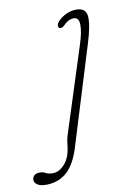

<svg xmlns="http://www.w3.org/2000/svg" viewBox="-203 -511 566 816"><g transform="rotate(-10 80.0 -102.5)"><path d="M208.5 -308.5 76 121.5Q54.5 190.5 18.2 222Q-18 253.5 -71 253.5Q-96 253.5 -108.5 244.5Q-121 235.5 -121 223.5Q-121 213.5 -113.5 205.5Q-106 197.5 -90 197.5Q-74 197.5 -63.8 203.8Q-53.5 210 -33.5 210Q-6.5 210 17.5 183.2Q41.5 156.5 47 107.5Q48.5 93.5 50.2 83Q52 72.5 57 57L173.5 -307Q191 -360.5 190.2 -391.8Q189.5 -423 167.5 -423Q143.5 -423 122 -400Q114 -392 106 -392Q95.5 -392 95.5 -404Q95.5 -413 108.2 -425.8Q121 -438.5 141.2 -448Q161.5 -457.5 183.5 -457.5Q225.5 -457.5 228.8 -420.8Q232 -384 208.5 -308.5Z"/></g></svg>

Font: Fraunces 9pt SuperSoft Thin
Style: Italic
Weight: 100
Italic angle: -16°
Version: Version 1.000;[0bf87f6ff]